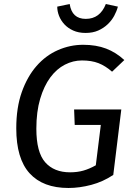

<svg xmlns="http://www.w3.org/2000/svg" viewBox="-20 -924 670 956"><path d="M321 12Q194 12 127.5 -61Q61 -134 61 -285Q61 -388 88.5 -465.5Q116 -543 162 -595.5Q208 -648 268.5 -674.5Q329 -701 394 -701Q459 -701 508.5 -682Q558 -663 599 -625L538 -567Q505 -596 470.5 -609.5Q436 -623 388 -623Q344 -623 303 -602Q262 -581 230.5 -538.5Q199 -496 180 -432Q161 -368 161 -283Q161 -166 205 -116Q249 -66 329 -66Q365 -66 395 -74.5Q425 -83 457 -101L482 -302H352L349 -379H584L544 -53Q493 -19 434.5 -3.5Q376 12 321 12ZM406 -760Q371 -760 344.5 -772Q318 -784 300.5 -803Q283 -822 274 -845Q265 -868 265 -891L327 -904Q338 -830 407 -830Q478 -830 507 -904L567 -891Q561 -868 548.5 -845Q536 -822 516 -803Q496 -784 469 -772Q442 -760 406 -760Z"/></svg>

Font: Yekcdsyqcyvpieeyorgstswgcgt
Style: Regular
Weight: 400
Italic angle: -8°
Designer: Carrois Corporate & Edenspiekermann
Foundry: Carrois Corporate GbR & Edenspiekermann AG
Version: Version 2.001